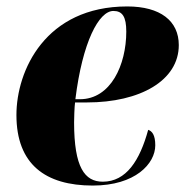

<svg xmlns="http://www.w3.org/2000/svg" viewBox="-20 -566 575 596"><path d="M268 10C400 10 462 -58 462 -115C462 -147 452 -159 440 -163C414 -68 372 -2 299 -2C243 -2 210 -46 210 -186C210 -195 211 -236 213 -248H250C415 -248 535 -316 535 -426C535 -501 478 -546 375 -546C121 -546 31 -347 31 -209C31 -56 121 10 268 10ZM228 -258H214C236 -436 287 -532 332 -532C360 -532 372 -514 372 -468C372 -365 324 -258 228 -258Z"/></svg>

Font: Noto Serif Display SemiCondensed Black
Style: Italic
Weight: 900
Width: 4
Italic angle: -12°
Designer: Monotype Design Team
Foundry: Monotype Imaging Inc.
Version: Version 2.009